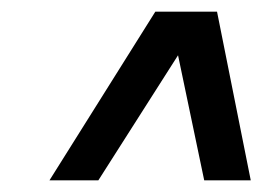

<svg xmlns="http://www.w3.org/2000/svg" viewBox="-20 -693 466 330"><path d="M65 -383 247 -673H353L411 -383H331L286 -598L149 -383Z"/></svg>

Font: Geist Regular
Style: Italic
Weight: 400
Italic angle: -12°
Designer: Basement.studio, Andrés Briganti, Mateo Zaragoza
Foundry: Basement.studio, Vercel, Andrés Briganti, Guido Ferreyra, Mateo Zaragoza
Version: Version 1.500; ttfautohint (v1.8.4.7-5d5b)